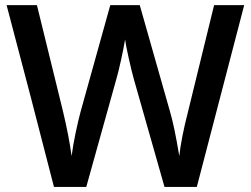

<svg xmlns="http://www.w3.org/2000/svg" viewBox="-20 -734 986 754"><path d="M752.9 0H626L504.9 -425.8Q497.1 -453.6 485.4 -506.1Q473.6 -558.6 471.2 -579.1Q466.3 -547.9 455.3 -498Q444.3 -448.2 437 -423.8L318.8 0H191.9L99.6 -357.4L5.9 -713.9H125L227.1 -297.9Q251 -197.8 261.2 -121.1Q266.6 -162.6 277.3 -213.9Q288.1 -265.1 296.9 -296.9L413.1 -713.9H528.8L647.9 -294.9Q665 -236.8 684.1 -121.1Q691.4 -190.9 719.2 -298.8L820.8 -713.9H939Z"/></svg>

Font: f1_58959          
Style: Regular
Weight: 600
Foundry: Ascender Corporation
Version: Version 1.10